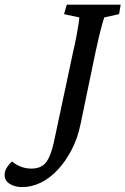

<svg xmlns="http://www.w3.org/2000/svg" viewBox="-166 -593 530 811"><path d="M174.8 -71.3Q162.1 -8.8 136.2 40.5Q110.4 89.8 76.7 125.5Q43 161.1 4.9 179.2Q-33.2 197.3 -72.3 197.3Q-103.5 197.3 -125 183.6Q-146.5 169.9 -146.5 146.5Q-146.5 130.9 -138.2 116.7Q-129.9 102.5 -115.2 88.9Q-99.6 102.5 -78.6 110.8Q-57.6 119.1 -33.2 119.1Q6.8 119.1 27.3 94.2Q47.9 69.3 61.5 7.8L142.6 -373Q152.3 -414.1 157.7 -444.3Q163.1 -474.6 166 -493.2Q168.9 -511.7 168.9 -519.5L104.5 -533.2L116.2 -573.2H343.8L336.9 -533.2L274.4 -519.5Q270.5 -508.8 260.7 -472.2Q251 -435.5 237.3 -372.1Z"/></svg>

Font: Crimson Pro Medium
Style: Italic
Weight: 500
Italic angle: -12°
Designer: Jacques Le Bailly
Foundry: Baron von Fonthausen
Version: Version 1.003